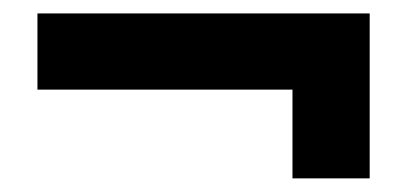

<svg xmlns="http://www.w3.org/2000/svg" viewBox="-20 -406 600 283"><path d="M35.2 -273.9V-386.2H524.9V-143.1H411.1V-273.9Z"/></svg>

Font: TASA Explorer SemiBold
Style: Regular
Weight: 600
Designer: Weizhong Zhang
Foundry: Local Remote
Version: Version 1.000;Glyphs 3.1.2 (3151)